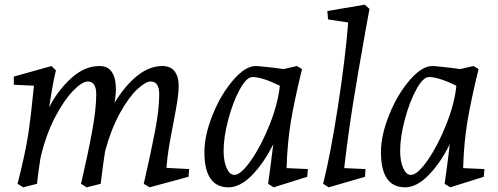

<svg xmlns="http://www.w3.org/2000/svg" viewBox="-20 -790 2126 820"><path d="M125 -424 39 -428V-463L200 -508L219 -489Q212 -463 204.5 -421Q197 -379 190 -332Q227 -404 284 -456Q341 -508 405 -508Q441 -508 458 -482Q475 -456 475 -411Q475 -383 469 -351Q567 -508 673 -508Q709 -508 726 -485Q743 -462 743 -426Q743 -395 737.5 -359.5Q732 -324 720 -262Q708 -201 701 -158.5Q694 -116 691 -73L788 -68L785 -35L619 10L594 -5Q625 -140 642.5 -232Q660 -324 660 -387Q660 -442 623 -442Q602 -442 566 -408.5Q530 -375 492.5 -307.5Q455 -240 429 -145Q423 -111 410 -5L350 10L326 -5Q355 -129 373 -226.5Q391 -324 391 -387Q391 -442 355 -442Q331 -442 292 -402Q253 -362 214.5 -288Q176 -214 153 -116Q144 -61 138 -5L79 10L55 -5Q88 -135 100 -213Q112 -291 125 -424Z M853 -140Q853 -213 888.5 -300.5Q924 -388 976 -448Q1028 -508 1072 -508Q1084 -508 1108.5 -505Q1133 -502 1155 -500L1191 -495L1248 -508L1270 -495Q1238 -365 1222.5 -272.5Q1207 -180 1204 -72L1295 -68L1292 -35L1149 10L1125 -5Q1128 -24 1137 -93L1147 -174Q1106 -92 1055.5 -41Q1005 10 956 10Q853 10 853 -140ZM981 -43Q1009 -43 1053 -106.5Q1097 -170 1132.5 -260Q1168 -350 1175 -424Q1099 -461 1058 -461Q1033 -461 1004 -408Q975 -355 955 -280Q935 -205 935 -146Q935 -101 948 -72Q961 -43 981 -43Z M1467 -694 1381 -707 1378 -743 1538 -770 1558 -752 1540 -653Q1508 -474 1487.5 -346Q1467 -218 1450 -72L1541 -68L1539 -35L1384 10L1360 -5Q1391 -127 1423 -333.5Q1455 -540 1467 -694Z M1607 -140Q1607 -213 1642.5 -300.5Q1678 -388 1730 -448Q1782 -508 1826 -508Q1838 -508 1862.5 -505Q1887 -502 1909 -500L1945 -495L2002 -508L2024 -495Q1992 -365 1976.5 -272.5Q1961 -180 1958 -72L2049 -68L2046 -35L1903 10L1879 -5Q1882 -24 1891 -93L1901 -174Q1860 -92 1809.5 -41Q1759 10 1710 10Q1607 10 1607 -140ZM1735 -43Q1763 -43 1807 -106.5Q1851 -170 1886.5 -260Q1922 -350 1929 -424Q1853 -461 1812 -461Q1787 -461 1758 -408Q1729 -355 1709 -280Q1689 -205 1689 -146Q1689 -101 1702 -72Q1715 -43 1735 -43Z"/></svg>

Font: Andada Pro
Style: Italic
Weight: 400
Italic angle: -7°
Designer: Carolina Giovagnoli
Foundry: Huerta Tipografica
Version: Version 3.005; ttfautohint (v1.8.4)